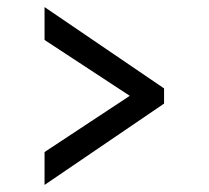

<svg xmlns="http://www.w3.org/2000/svg" viewBox="-20 -622 590 543"><path d="M106 -99V-192L347 -351L106 -509V-602L444 -372V-329Z"/></svg>

Font: Onest
Style: Regular
Weight: 400
Designer: Dmitri Voloshin, Andrey Kudryavtsev
Foundry: Dmitri Voloshin, Andrey Kudryavtsev
Version: Version 1.000;gftools[0.9.33]